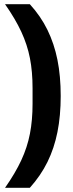

<svg xmlns="http://www.w3.org/2000/svg" viewBox="-20 -802 346 914"><path d="M122 -782Q174 -725 206 -659.5Q238 -594 253.5 -517Q269 -440 269 -345Q269 -251 253.5 -173.5Q238 -96 206 -31Q174 34 122 92H4Q53 22 81.5 -39.5Q110 -101 122.5 -165.5Q135 -230 135 -308V-382Q135 -461 122.5 -525Q110 -589 81.5 -650.5Q53 -712 4 -782Z"/></svg>

Font: Mozilla Headline ExtraLight
Style: Regular
Weight: 200
Designer: Studio DRAMA
Foundry: Studio DRAMA
Version: Version 1.000